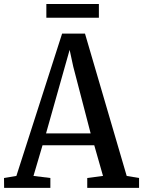

<svg xmlns="http://www.w3.org/2000/svg" viewBox="-28 -912 696 932"><path d="M51.5 -58 273.5 -749H384.5L587 -58L647 -48V0H395.5V-48L472 -58L429.5 -207H178.5L134.5 -58L216.5 -48V0H-8L-8.5 -48ZM412 -264.5 327.5 -589 310 -670 286.5 -587 195.5 -264.5ZM452 -892.5V-826H197V-892.5Z"/></svg>

Font: Merriweather 24pt SemiCondensed
Style: Regular
Weight: 400
Width: 4
Designer: Eben Sorkin
Foundry: Eben Sorkin
Version: Version 2.100